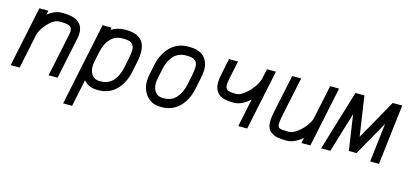

<svg xmlns="http://www.w3.org/2000/svg" viewBox="-61 -932 3272 1540"><g transform="rotate(15 1574.5 -162.0)"><path d="M87.9 0H13.2L117.7 -500H192.4L185.1 -464.8Q243.2 -512.2 301.8 -512.2H312Q480 -512.2 480 -389.6Q480 -369.6 474.6 -343.8L402.8 0H328.1L403.3 -358.4Q406.7 -374 406.7 -387.7Q406.7 -417.5 385.3 -428.2Q363.8 -439 312 -439H301.8Q255.9 -439 206.3 -384.8Q156.7 -330.6 147 -284.2Z M673.8 -291 654.8 -200.7Q650.4 -180.2 650.4 -160.6Q650.4 -116.2 672.4 -88.6Q694.3 -61 733.4 -61H743.7Q777.3 -61 804.4 -73.7Q831.5 -86.4 849.9 -108.6Q868.2 -130.9 879.9 -157.5Q891.6 -184.1 898.4 -215.8L915.5 -298.8Q924.3 -344.7 924.3 -366.7Q924.3 -402.3 904.8 -420.7Q885.3 -439 836.9 -439H826.7Q763.7 -439 725.3 -397Q687 -355 673.8 -291ZM573.7 187.5H499L642.6 -500H717.3L713.4 -480.5Q762.7 -512.2 826.7 -512.2H836.9Q996.6 -512.2 996.6 -367.2Q996.6 -329.1 986.8 -284.2L969.7 -201.2Q949.7 -104.5 890.9 -46.1Q832 12.2 743.7 12.2H733.4Q664.1 12.2 620.6 -36.6Z M1258.3 12.2Q1189 12.2 1145.5 -36.6Q1102.1 -85.4 1102.1 -159.2Q1102.1 -187.5 1108.4 -216.3L1125.5 -298.8Q1145.5 -395 1204.3 -453.6Q1263.2 -512.2 1351.6 -512.2H1361.8Q1399.4 -512.2 1428.5 -503.2Q1457.5 -494.1 1474.9 -479.7Q1492.2 -465.3 1503.2 -445.6Q1514.2 -425.8 1518.3 -407Q1522.5 -388.2 1522.5 -367.2Q1522.5 -333.5 1511.7 -284.2L1494.6 -201.2Q1474.6 -104.5 1415.8 -46.1Q1356.9 12.2 1268.6 12.2ZM1449.2 -367.2Q1449.2 -407.7 1427 -423.3Q1404.8 -439 1361.8 -439H1351.6Q1317.9 -439 1290.8 -426.3Q1263.7 -413.6 1245.4 -391.1Q1227.1 -368.7 1215.1 -342.3Q1203.1 -315.9 1196.8 -284.2L1179.7 -200.7Q1175.3 -181.2 1175.3 -159.2Q1175.3 -115.2 1197.8 -88.1Q1220.2 -61 1258.3 -61H1268.6Q1333 -61 1371.1 -104.7Q1409.2 -148.4 1423.3 -215.8L1440.4 -298.8Q1449.2 -342.8 1449.2 -367.2Z M1810.1 -171.9Q1764.6 -171.9 1733.2 -181.9Q1701.7 -191.9 1685.3 -210.2Q1668.9 -228.5 1662.4 -249.3Q1655.8 -270 1655.8 -296.4Q1655.8 -323.7 1664.1 -363.3L1692.4 -500H1767.1L1735.4 -348.6Q1728.5 -315.9 1728.5 -297.4Q1728.5 -266.1 1746.8 -255.6Q1765.1 -245.1 1810.1 -245.1H1820.3Q1850.1 -245.1 1888.7 -275.9Q1927.2 -306.6 1955.6 -347.7Q1983.9 -388.7 1990.2 -419.4L2007.3 -500H2082L1977.5 0H1903.3L1951.7 -233.4Q1883.3 -171.9 1820.3 -171.9Z M2296.9 -61H2307.1Q2337.4 -61 2375.2 -89.4Q2413.1 -117.7 2440.4 -155Q2467.8 -192.4 2473.6 -220.7L2532.2 -500H2606.4L2502 0H2427.7L2437 -45.9Q2370.6 12.2 2307.1 12.2H2296.9Q2279.3 12.2 2265.9 11.2Q2252.4 10.3 2232.2 7.1Q2211.9 3.9 2197.5 -3.7Q2183.1 -11.2 2168.9 -23.2Q2154.8 -35.2 2147.5 -55.4Q2140.1 -75.7 2140.1 -102.1Q2140.1 -135.3 2152.8 -193.4L2217.3 -500H2291.5L2224.1 -177.7Q2213.4 -126.5 2213.4 -102.1Q2213.4 -75.7 2229.7 -68.4Q2246.1 -61 2296.9 -61Z M2668 0H2591.3L2742.2 -500H2816.9L2865.7 -169.4L3052.2 -500H3130.9L3071.8 0H2998.5L3036.1 -321.8L2875.5 -36.6H2811.5L2768.1 -331.1Z"/></g></svg>

Font: Anka/Coder Condensed
Style: Italic
Weight: 400
Width: 4
Italic angle: -12°
Monospace: yes
Version: Version 001.100